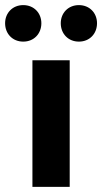

<svg xmlns="http://www.w3.org/2000/svg" viewBox="-62 -732 400 752"><path d="M-42 -641C-42 -600 -13 -569 29 -569C71 -569 100 -600 100 -641C100 -681 71 -712 29 -712C-13 -712 -42 -681 -42 -641ZM176 -641C176 -600 205 -569 247 -569C289 -569 318 -600 318 -641C318 -681 289 -712 247 -712C205 -712 176 -681 176 -641ZM65 -496V0H211V-496Z"/></svg>

Font: Cambridge Sans Bold
Style: Regular
Weight: 700
Version: Version 2.020;PS 002.020;hotconv 1.0.88;makeotf.lib2.5.64775